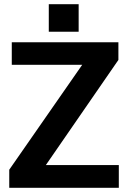

<svg xmlns="http://www.w3.org/2000/svg" viewBox="-20 -893 609 913"><path d="M24 0H545V-108H198L543 -608V-692H36V-585H371L24 -86ZM212 -742H354V-873H212Z"/></svg>

Font: Ronzino
Style: Bold
Weight: 700
Designer: Nunzio Mazzaferro
Foundry: Collletttivo
Version: Version 1.000;Glyphs 3.3 (3337)